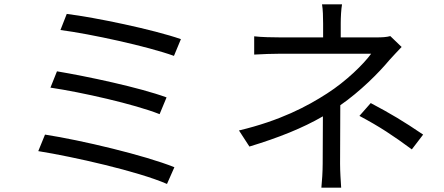

<svg xmlns="http://www.w3.org/2000/svg" viewBox="-20 -821 2040 883"><path d="M287 -757 258 -683C396 -665 658 -608 780 -564L812 -641C686 -685 417 -741 287 -757ZM242 -493 212 -418C354 -397 598 -342 714 -296L746 -373C621 -419 379 -470 242 -493ZM187 -202 156 -126C318 -100 615 -33 748 25L782 -52C645 -107 355 -176 187 -202Z M1874 -134 1926 -202C1833 -265 1779 -297 1685 -347L1633 -288C1727 -238 1787 -198 1874 -134ZM1827 -605 1775 -655C1758 -650 1735 -649 1712 -649H1547V-713C1547 -741 1549 -779 1553 -801H1461C1465 -779 1466 -741 1466 -713V-649H1270C1237 -649 1181 -650 1149 -654V-570C1180 -572 1237 -574 1272 -574C1317 -574 1640 -574 1687 -574C1653 -527 1573 -448 1484 -391C1393 -332 1268 -266 1079 -221L1127 -147C1262 -188 1372 -232 1465 -286L1464 -68C1464 -33 1461 13 1458 42H1549C1547 11 1544 -33 1544 -68L1545 -337C1637 -401 1721 -485 1771 -545C1787 -563 1809 -586 1827 -605Z"/></svg>

Font: Noto Sans CJK SC
Style: Regular
Weight: 400
Designer: Ryoko NISHIZUKA 西塚涼子 (kana, bopomofo & ideographs); Paul D. Hunt (Latin, Greek & Cyrillic); Sandoll Communications 산돌커뮤니
Foundry: Adobe
Version: Version 2.004;hotconv 1.0.118;makeotfexe 2.5.65603